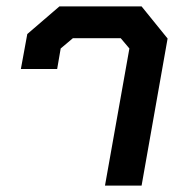

<svg xmlns="http://www.w3.org/2000/svg" viewBox="-20 -578 575 598"><path d="M383 -427 356 -459H207L169 -427L158 -363H45L65 -472L165 -558H421L502 -458L421 0H307Z"/></svg>

Font: Chakra Petch SemiBold
Style: Italic
Weight: 600
Italic angle: -10°
Designer: Katatrad Aksorn Co.,Ltd.
Foundry: Cadson Demak Co.,Ltd.
Version: Version 1.000; ttfautohint (v1.6)